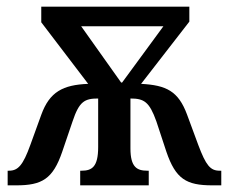

<svg xmlns="http://www.w3.org/2000/svg" viewBox="-20 -556 688 577"><path d="M3 1H29C106 1 139 -18 167 -100L198 -191C218 -251 234 -260 275 -260V-114C275 -54 256 -43 225 -43H221V1H427V-43H423C392 -43 372 -53 372 -110V-260C413 -260 429 -250 450 -191L480 -100C508 -18 540 1 618 1H645V-43H640C612 -43 599 -59 576 -120L542 -212C516 -282 480 -300 404 -304L549 -491V-536H104V-489L245 -304C169 -301 129 -280 104 -211L71 -120C49 -59 34 -43 7 -43H3ZM344 -308 224 -477H471L347 -308Z"/></svg>

Font: Noto Serif Condensed Medium
Style: Regular
Weight: 500
Width: 3
Designer: Monotype Design Team
Foundry: Monotype Imaging Inc.
Version: Version 2.015